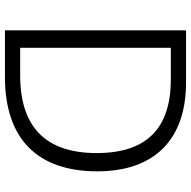

<svg xmlns="http://www.w3.org/2000/svg" viewBox="-18 -736 754 757"><g transform="rotate(90 358.5 -357.0)"><path d="M655 -364C655 -592 527 -714 305 -714H99V0H283C523 0 655 -124 655 -364ZM583 -362C583 -161 481 -60 276 -60H168V-654H293C485 -654 583 -559 583 -362Z"/></g></svg>

Font: Noto Sans Syriac Light
Style: Regular
Weight: 300
Designer: Patrick Giasson and the Monotype Design Team
Foundry: Monotype Imaging Inc.
Version: Version 3.000